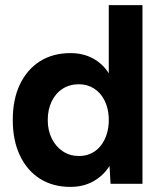

<svg xmlns="http://www.w3.org/2000/svg" viewBox="-20 -720 635 752"><path d="M256 12Q187 12 136.5 -20Q86 -52 58 -111Q30 -170 30 -250Q30 -331 58 -389.5Q86 -448 136.5 -480Q187 -512 256 -512Q305 -512 343.5 -491.5Q382 -471 406 -433V-700H538V0H413L409 -70Q384 -31 345 -9.5Q306 12 256 12ZM290 -109Q323 -109 348.5 -125.5Q374 -142 389 -172Q404 -202 406 -240V-260Q404 -298 389 -327.5Q374 -357 348 -373.5Q322 -390 289 -390Q253 -390 225.5 -372.5Q198 -355 182.5 -323Q167 -291 167 -250Q167 -209 183 -177Q199 -145 226.5 -127Q254 -109 290 -109Z"/></svg>

Font: Figtree Light
Style: Bold
Weight: 700
Version: Version 2.002